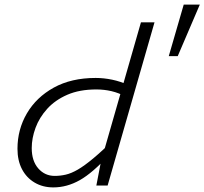

<svg xmlns="http://www.w3.org/2000/svg" viewBox="-20 -807 889 835"><path d="M399 0 419 -104 593 -710H652L448 0ZM528 -386Q497 -403 465 -410.5Q433 -418 399 -418Q326 -418 273 -395Q220 -372 185.5 -334Q151 -296 134.5 -251Q118 -206 118 -163Q118 -107 146.5 -74.5Q175 -42 218 -42Q242 -42 266 -47.5Q290 -53 318.5 -69.5Q347 -86 386 -118.5Q425 -151 480 -205L456 -135Q383 -55 327 -23.5Q271 8 212 8Q166 8 130.5 -13Q95 -34 75.5 -71.5Q56 -109 56 -160Q56 -244 97 -314Q138 -384 214 -426Q290 -468 396 -468Q431 -468 467.5 -460.5Q504 -453 541 -436ZM714 -563 779 -787H849L753 -563Z"/></svg>

Font: Intel One Mono Light
Style: Italic
Weight: 300
Italic angle: -16°
Monospace: yes
Designer: Fred Shallcrass
Foundry: Frere-Jones Type LLC
Version: Version 1.004